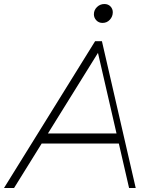

<svg xmlns="http://www.w3.org/2000/svg" viewBox="-73 -935 748 955"><path d="M-53 0 400 -730H434L602 0H569L409 -695L423 -686L-3 0ZM114 -221 123 -271H532L523 -221ZM437 -821Q418 -821 406 -834Q394 -847 394 -864Q394 -885 409.5 -900Q425 -915 446 -915Q465 -915 476.5 -903Q488 -891 488 -874Q488 -853 473.5 -837Q459 -821 437 -821Z"/></svg>

Font: Savate ExtraLight
Style: Italic
Weight: 200
Italic angle: -11°
Designer: Max Esnée
Foundry: Plomb Type
Version: Version 2.000